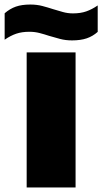

<svg xmlns="http://www.w3.org/2000/svg" viewBox="-62 -826 450 846"><path d="M55.5 0V-595H271V0ZM255.5 -648Q227 -648 202.5 -654.5Q178 -661 154.5 -668Q133.5 -675 112.2 -680.5Q91 -686 67.5 -686Q34.5 -686 9.5 -677.5Q-15.5 -669 -41.5 -651V-767.5Q-18.5 -787.5 7.8 -796.8Q34 -806 71.5 -806Q100.5 -806 125 -799.5Q149.5 -793 172.5 -785.5Q194 -779 215.2 -773Q236.5 -767 259.5 -767Q293 -767 318 -775.8Q343 -784.5 368.5 -802V-685.5Q346.5 -666 319.8 -657Q293 -648 255.5 -648Z"/></svg>

Font: Encode Sans SC Condensed Thin Black
Style: Regular
Weight: 900
Version: Version 3.002